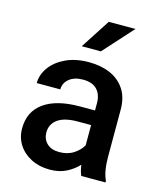

<svg xmlns="http://www.w3.org/2000/svg" viewBox="-114 -831 766 923"><g transform="rotate(15 269.5 -370.0)"><path d="M376 0Q367.2 -19.5 362.3 -52.2Q339.4 -26.9 304.2 -8.5Q269 9.8 220.7 9.8Q168.9 9.8 128.4 -10.7Q87.9 -31.2 64.9 -66.9Q42 -102.5 42 -147.5Q42 -231.4 104.7 -276.4Q167.5 -321.3 283.2 -321.3H358.4V-357.9Q358.4 -399.9 335.4 -424.8Q312.5 -449.7 265.1 -449.7Q222.2 -449.7 196.5 -428.7Q170.9 -407.7 170.9 -376H53.7Q53.7 -418 80.6 -455.1Q107.4 -492.2 156.2 -515.1Q205.1 -538.1 271.5 -538.1Q331.1 -538.1 377.2 -518.1Q423.3 -498 450 -457.8Q476.6 -417.5 476.6 -356.9V-122.1Q476.6 -50.3 496.6 -7.8V0ZM243.7 -83.5Q285.6 -83.5 315.7 -103.5Q345.7 -123.5 358.4 -148.4V-248.5H292Q226.1 -248.5 192.9 -224.6Q159.7 -200.7 159.7 -158.7Q159.7 -126.5 181.6 -105Q203.6 -83.5 243.7 -83.5ZM216.8 -603 312 -750H444.8L312 -603Z"/></g></svg>

Font: Vazirmatn RD UI FD Medium
Style: Regular
Weight: 500
Designer: Saber Rastikerdar
Foundry: Saber Rastikerdar
Version: Version 33.003